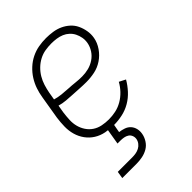

<svg xmlns="http://www.w3.org/2000/svg" viewBox="-220 -624 939 939"><g transform="rotate(-45 250.0 -154.0)"><path d="M213 8Q184 8 156 2.5Q128 -3 105 -17.5Q82 -32 66 -54Q50 -76 42.5 -102.5Q35 -129 35.5 -157.5Q36 -186 40 -215L60 -335Q64 -361 72.5 -386Q81 -411 95.5 -434Q110 -457 130.5 -476Q151 -495 175.5 -507Q200 -519 225.5 -523.5Q251 -528 277 -528Q300 -528 323.5 -524.5Q347 -521 367.5 -511.5Q388 -502 404.5 -487Q421 -472 430.5 -452Q440 -432 444 -409Q448 -386 444 -363Q439 -334 421 -308Q403 -282 377.5 -265Q352 -248 323 -242Q294 -236 265 -236Q242 -236 219.5 -237.5Q197 -239 175 -240Q153 -241 130.5 -243Q108 -245 87 -251L80 -209Q77 -186 76 -163Q75 -140 80.5 -119Q86 -98 98 -80Q110 -62 128 -50Q146 -38 168.5 -33.5Q191 -29 214 -29Q237 -29 261 -34Q285 -39 307.5 -52Q330 -65 348 -84Q366 -103 378 -125L411 -108Q396 -82 375 -59Q354 -36 327.5 -20.5Q301 -5 271 1.5Q241 8 213 8ZM270 -270Q292 -270 314 -275.5Q336 -281 355.5 -294Q375 -307 387.5 -326.5Q400 -346 404 -368Q407 -386 404 -403Q401 -420 393.5 -435Q386 -450 373.5 -461.5Q361 -473 345.5 -479.5Q330 -486 312.5 -488.5Q295 -491 277 -491Q256 -491 234.5 -487.5Q213 -484 193 -473.5Q173 -463 156.5 -447Q140 -431 128.5 -411.5Q117 -392 110.5 -371Q104 -350 100 -329L93 -288Q113 -282 136 -279.5Q159 -277 181 -276Q203 -275 225 -272.5Q247 -270 270 -270ZM57 220 63 183H163Q175 183 187.5 181Q200 179 211.5 173Q223 167 231 156.5Q239 146 241 134Q243 122 238.5 111Q234 100 224.5 94Q215 88 203.5 86Q192 84 180 84H160L174 0H214L205 50Q222 52 237.5 57.5Q253 63 263.5 74.5Q274 86 278 102Q282 118 279 135Q276 154 264.5 172.5Q253 191 235 201.5Q217 212 196.5 216Q176 220 157 220Z"/></g></svg>

Font: Iosevka SS18 Extralight
Style: Italic
Weight: 200
Italic angle: -9°
Monospace: yes
Designer: Belleve Invis
Foundry: Belleve Invis
Version: Version 25.1.1; ttfautohint (v1.8.4)